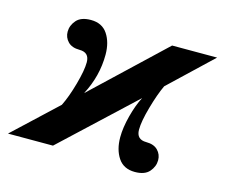

<svg xmlns="http://www.w3.org/2000/svg" viewBox="-125 -561 793 676"><g transform="rotate(15 271.0 -223.5)"><path d="M592 -449 438 -303Q422 -269 407 -216Q392 -163 392 -133Q392 -97 428 -97Q456 -97 470.5 -82Q485 -67 485 -46Q485 -23 468.5 -4Q452 15 416 15Q375 15 355 -15Q335 -45 335 -90Q335 -125 346.5 -169Q358 -213 374 -243L114 0H-50L107 -147Q124 -181 138.5 -233Q153 -285 153 -314Q153 -350 117 -350Q89 -350 74.5 -365Q60 -380 60 -401Q60 -424 76.5 -443Q93 -462 129 -462Q170 -462 190 -432Q210 -402 210 -357Q210 -279 172 -207L428 -449Z"/></g></svg>

Font: STIX
Style: Bold Italic
Weight: 700
Italic angle: -16.33°
Designer: MicroPress Inc., with final additions and corrections provided by Coen Hoffman, Elsevier (retired)
Version: Version 1.1.1